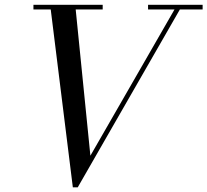

<svg xmlns="http://www.w3.org/2000/svg" viewBox="-20 -770 868 804"><path d="M285 14.5 190 -750H295L358.5 -118L722 -750H744.5L305.5 14.5ZM120 -730.5V-750H410V-730.5ZM600 -730.5V-750H828.5V-730.5Z"/></svg>

Font: Bodoni Moda SC
Style: Italic
Weight: 400
Italic angle: -13°
Designer: Owen Earl
Foundry: indestructible type
Version: Version 2.005